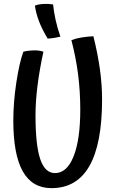

<svg xmlns="http://www.w3.org/2000/svg" viewBox="-20 -895 601 995"><path d="M464 -707Q487 -615 498 -534.5Q509 -454 509 -380Q509 -150 443.5 -35Q378 80 247 80Q147 80 98 -7Q49 -94 49 -270Q49 -364 64.5 -466.5Q80 -569 101 -627Q111 -630 128.5 -632Q146 -634 160 -634Q174 -634 185.5 -632Q197 -630 205 -627Q185 -535 174.5 -452Q164 -369 164 -297Q164 -143 188.5 -70.5Q213 2 265 2Q327 2 361.5 -85Q396 -172 396 -327Q396 -419 385 -507Q374 -595 350 -687Q373 -696 404 -701Q435 -706 464 -707ZM255 -872Q259 -834 268 -792.5Q277 -751 293 -705Q277 -701 261 -698.5Q245 -696 227 -695Q198 -743 182 -785Q166 -827 161 -866Q179 -873 205.5 -874.5Q232 -876 255 -872Z"/></svg>

Font: Atma Medium
Style: Regular
Weight: 500
Designer: Gregori Vincens, Jeremie Hornus, Riccardo Olocco, Yoann Minet.
Foundry: black foundry
Version: Version 1.101;PS 1.100;hotconv 1.0.86;makeotf.lib2.5.63406